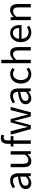

<svg xmlns="http://www.w3.org/2000/svg" viewBox="1910 -2674 776 4635"><g transform="rotate(-90 2297.5 -356.0)"><path d="M194 12Q133 12 92.5 -24Q52 -60 52 -126Q52 -206 123 -248.5Q194 -291 350 -308Q350 -331 345.5 -353Q341 -375 330 -392Q319 -409 299.5 -419.5Q280 -430 250 -430Q208 -430 171 -414Q134 -398 105 -378L73 -435Q107 -457 156 -477.5Q205 -498 264 -498Q353 -498 393 -443.5Q433 -389 433 -298V0H365L358 -58H355Q320 -29 280 -8.5Q240 12 194 12ZM218 -54Q253 -54 284 -70.5Q315 -87 350 -119V-254Q289 -246 247.5 -235Q206 -224 180.5 -209Q155 -194 143.5 -174.5Q132 -155 132 -132Q132 -90 157 -72Q182 -54 218 -54Z M728 12Q650 12 614.5 -36Q579 -84 579 -178V-486H662V-189Q662 -120 683.5 -89.5Q705 -59 753 -59Q791 -59 820 -78.5Q849 -98 884 -141V-486H966V0H898L891 -76H888Q854 -36 816.5 -12Q779 12 728 12Z M1144 0V-419H1078V-481L1144 -486V-563Q1144 -638 1178.5 -681Q1213 -724 1286 -724Q1309 -724 1329.5 -719.5Q1350 -715 1367 -708L1349 -645Q1322 -657 1294 -657Q1226 -657 1226 -563V-486H1329V-419H1226V0Z M1499 0 1364 -486H1448L1520 -205Q1528 -170 1535 -137Q1542 -104 1549 -70H1553Q1561 -104 1569 -137.5Q1577 -171 1586 -205L1661 -486H1741L1817 -205Q1826 -170 1834.5 -137Q1843 -104 1851 -70H1855Q1863 -104 1870 -137Q1877 -170 1885 -205L1956 -486H2034L1904 0H1804L1734 -261Q1725 -296 1717.5 -330Q1710 -364 1701 -401H1697Q1689 -364 1681 -329.5Q1673 -295 1663 -260L1595 0Z M2242 12Q2181 12 2140.5 -24Q2100 -60 2100 -126Q2100 -206 2171 -248.5Q2242 -291 2398 -308Q2398 -331 2393.5 -353Q2389 -375 2378 -392Q2367 -409 2347.5 -419.5Q2328 -430 2298 -430Q2256 -430 2219 -414Q2182 -398 2153 -378L2121 -435Q2155 -457 2204 -477.5Q2253 -498 2312 -498Q2401 -498 2441 -443.5Q2481 -389 2481 -298V0H2413L2406 -58H2403Q2368 -29 2328 -8.5Q2288 12 2242 12ZM2266 -54Q2301 -54 2332 -70.5Q2363 -87 2398 -119V-254Q2337 -246 2295.5 -235Q2254 -224 2228.5 -209Q2203 -194 2191.5 -174.5Q2180 -155 2180 -132Q2180 -90 2205 -72Q2230 -54 2266 -54Z M2826 12Q2778 12 2736 -5Q2694 -22 2663.5 -54.5Q2633 -87 2615.5 -134.5Q2598 -182 2598 -242Q2598 -303 2617 -350.5Q2636 -398 2668 -431Q2700 -464 2742.5 -481Q2785 -498 2832 -498Q2880 -498 2914 -481Q2948 -464 2974 -441L2932 -387Q2911 -406 2887.5 -418Q2864 -430 2835 -430Q2802 -430 2774 -416.5Q2746 -403 2726 -378Q2706 -353 2694.5 -318.5Q2683 -284 2683 -242Q2683 -200 2694 -166Q2705 -132 2724.5 -107.5Q2744 -83 2772 -69.5Q2800 -56 2833 -56Q2867 -56 2895.5 -70.5Q2924 -85 2947 -105L2983 -50Q2950 -21 2910 -4.5Q2870 12 2826 12Z M3090 0V-712H3172V-518L3169 -418Q3204 -451 3242 -474.5Q3280 -498 3331 -498Q3408 -498 3443.5 -450Q3479 -402 3479 -308V0H3397V-297Q3397 -366 3375 -396.5Q3353 -427 3305 -427Q3267 -427 3238 -408Q3209 -389 3172 -352V0Z M3831 12Q3782 12 3739.5 -5.5Q3697 -23 3665.5 -55.5Q3634 -88 3616 -135Q3598 -182 3598 -242Q3598 -302 3616.5 -349.5Q3635 -397 3665.5 -430Q3696 -463 3735 -480.5Q3774 -498 3816 -498Q3862 -498 3898.5 -482Q3935 -466 3959.5 -436Q3984 -406 3997 -364Q4010 -322 4010 -270Q4010 -257 4009.5 -244.5Q4009 -232 4007 -223H3679Q3684 -145 3727.5 -99.5Q3771 -54 3841 -54Q3876 -54 3905.5 -64.5Q3935 -75 3962 -92L3991 -38Q3959 -18 3920 -3Q3881 12 3831 12ZM3678 -282H3938Q3938 -356 3906.5 -394.5Q3875 -433 3818 -433Q3792 -433 3768.5 -423Q3745 -413 3726 -393.5Q3707 -374 3694.5 -346Q3682 -318 3678 -282Z M4130 0V-486H4198L4205 -416H4208Q4243 -451 4281.5 -474.5Q4320 -498 4371 -498Q4448 -498 4483.5 -450Q4519 -402 4519 -308V0H4437V-297Q4437 -366 4415 -396.5Q4393 -427 4345 -427Q4307 -427 4278 -408Q4249 -389 4212 -352V0Z"/></g></svg>

Font: TypoPRO Source Sans Pro
Style: Regular
Weight: 400
Designer: Paul D. Hunt
Foundry: Adobe Systems Incorporated
Version: Version 2.020;PS 2.000;hotconv 1.0.86;makeotf.lib2.5.63406